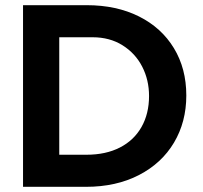

<svg xmlns="http://www.w3.org/2000/svg" viewBox="-20 -722 785 742"><path d="M69 0H312Q429 0 517 -45.5Q605 -91 652.5 -171Q700 -251 700 -353Q700 -457 652 -536Q604 -615 517 -658.5Q430 -702 315 -702H69ZM209 -578H338Q404 -578 453.5 -547Q503 -516 529.5 -464.5Q556 -413 556 -351Q556 -283 527 -231.5Q498 -180 443.5 -152Q389 -124 314 -124H209Z"/></svg>

Font: Geom SemiBold
Style: Bold
Weight: 600
Version: Version 1.102